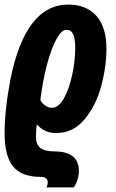

<svg xmlns="http://www.w3.org/2000/svg" viewBox="-24 -577 504 837"><path d="M184 218Q184 194 152 194Q70 194 33 148.5Q-4 103 -4 5Q-4 -98 22 -234Q88 -557 273 -557Q353 -557 396.5 -507.5Q440 -458 440 -365Q440 -286 417 -201Q394 -116 344.5 -56.5Q295 3 221 3Q169 3 139 -33H136Q133 -15 133 21Q133 52 151.5 67.5Q170 83 213 83Q320 83 320 169Q320 187 314 206Q308 225 298 240H178Q184 230 184 218ZM304 -366Q304 -408 295 -427.5Q286 -447 265 -447Q244 -447 221.5 -405.5Q199 -364 180.5 -294Q162 -224 152 -141Q158 -128 172.5 -117.5Q187 -107 202 -107Q232 -107 255.5 -150Q279 -193 291.5 -254.5Q304 -316 304 -366Z"/></svg>

Font: Noto Sans Display Ex Bold Cond
Style: Italic
Weight: 800
Width: 3
Italic angle: -12°
Designer: Monotype Design team
Foundry: Monotype Imaging Inc.
Version: Version 1.000